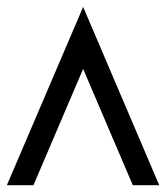

<svg xmlns="http://www.w3.org/2000/svg" viewBox="-20 -734 482 557"><path d="M221.2 -713.9 441.9 -196.8H365.2L221.2 -534.2L77.1 -196.8H0Z"/></svg>

Font: Arcon-Regular
Style: Regular
Weight: 400
Designer: M. Zarth
Foundry: martin zarth - visuelle & digitale kommunikation
Version: Version 1.131;PS 001.131;hotconv 1.0.70;makeotf.lib2.5.58329